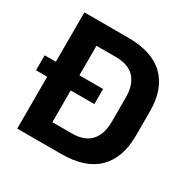

<svg xmlns="http://www.w3.org/2000/svg" viewBox="-146 -776 903 914"><g transform="rotate(30 305.5 -319.5)"><path d="M2 -285V-367.5H323V-284.5ZM155 0V-110H300Q368.5 -110 402.8 -147.2Q437 -184.5 437 -254V-386.5Q437 -456 402.8 -493Q368.5 -530 300 -530H154.5V-639H304.5Q436.5 -639 503 -574Q569.5 -509 569.5 -387V-253.5Q569.5 -131 503.2 -65.5Q437 0 304.5 0ZM63.5 0V-639H193V0Z"/></g></svg>

Font: Anek Latin Medium SemiBold
Style: Regular
Weight: 600
Version: Version 1.003